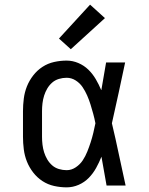

<svg xmlns="http://www.w3.org/2000/svg" viewBox="-20 -799 640 827"><path d="M267 8Q240 8 213 2Q186 -4 163 -19Q140 -34 123 -56Q106 -78 96 -103Q86 -128 82.5 -155.5Q79 -183 79 -210V-320Q79 -347 82.5 -374.5Q86 -402 96 -427Q106 -452 123 -474Q140 -496 163 -511Q186 -526 213 -532Q240 -538 267 -538Q293 -538 317.5 -527.5Q342 -517 360.5 -499Q379 -481 392.5 -458Q406 -435 416 -411Q416 -412 416.5 -412Q417 -412 417 -412V-414Q422 -443 427 -472Q432 -501 437 -530H519Q505 -465 491 -399Q477 -333 462 -268Q478 -201 492 -134Q506 -67 521 0H439Q433 -31 428 -62Q423 -93 417 -124Q407 -99 394 -75.5Q381 -52 362.5 -33Q344 -14 319 -3Q294 8 267 8ZM267 -66Q288 -66 306.5 -78.5Q325 -91 336.5 -108.5Q348 -126 356 -146Q364 -166 370.5 -186Q377 -206 382 -227Q387 -248 391 -268Q387 -289 381.5 -309Q376 -329 370 -348.5Q364 -368 355.5 -387.5Q347 -407 335.5 -424Q324 -441 306 -452.5Q288 -464 267 -464Q250 -464 233.5 -459Q217 -454 204.5 -443Q192 -432 183.5 -417.5Q175 -403 170 -387Q165 -371 163 -354Q161 -337 161 -320V-210Q161 -193 163 -176Q165 -159 170 -143Q175 -127 183.5 -112.5Q192 -98 204.5 -87Q217 -76 233.5 -71Q250 -66 267 -66ZM285 -587 234 -633 368 -779 432 -721Z"/></svg>

Font: Iosevka Slab Extended
Style: Regular
Weight: 400
Width: 7
Monospace: yes
Designer: Belleve Invis
Foundry: Belleve Invis
Version: Version 11.1.1; ttfautohint (v1.8.3)